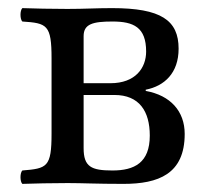

<svg xmlns="http://www.w3.org/2000/svg" viewBox="-20 -451 519 473"><path d="M146 -429C103 -429 68 -430 35 -431C29 -425 29 -404 35 -398C96 -394 107 -390 107 -307V-122C107 -39 96 -36 35 -31C29 -25 29 -4 35 2C68 1 103 0 147 0C184 0 217 2 284 2C370 2 435 -22 435 -121C435 -177 400 -216 339 -227V-230C385 -239 420 -271 420 -331C420 -401 377 -431 256 -431C215 -431 189 -429 146 -429ZM186 -217H262C323 -217 349 -177 349 -117C349 -50 311 -31 257 -31C205 -31 186 -40 186 -86ZM186 -246V-362C186 -392 209 -398 257 -398C309 -398 340 -384 340 -324C340 -284 314 -246 252 -246Z"/></svg>

Font: Libertinus Math
Style: Regular
Weight: 400
Designer: Philipp H. Poll, Khaled Hosny
Foundry: Caleb Maclennan
Version: Version 7.050;RELEASE